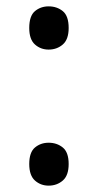

<svg xmlns="http://www.w3.org/2000/svg" viewBox="-20 -570 308 604"><path d="M72 -482Q72 -520 90 -535Q108 -550 133 -550Q159 -550 177.5 -535Q196 -520 196 -482Q196 -446 177.5 -430Q159 -414 133 -414Q108 -414 90 -430Q72 -446 72 -482ZM72 -54Q72 -91 90 -106Q108 -121 133 -121Q159 -121 177.5 -106Q196 -91 196 -54Q196 -18 177.5 -2Q159 14 133 14Q108 14 90 -2Q72 -18 72 -54Z"/></svg>

Font: Noto Sans Sharada
Style: Regular
Weight: 400
Designer: Monotype Design Team
Foundry: Monotype Imaging Inc.
Version: Version 2.006; ttfautohint (v1.8.4.7-5d5b)